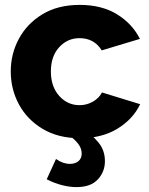

<svg xmlns="http://www.w3.org/2000/svg" viewBox="-20 -555 610 785"><path d="M306 10Q218 10 154.5 -28Q91 -66 57.5 -128Q24 -190 24 -263Q24 -335 57.5 -397Q91 -459 154 -497Q217 -535 306 -535Q396 -535 458.5 -496.5Q521 -458 552 -396L396 -349Q365 -399 305 -399Q256 -399 222 -362Q188 -325 188 -263Q188 -201 222 -163Q256 -125 305 -125Q335 -125 360 -139.5Q385 -154 397 -177L553 -129Q524 -68 460.5 -29Q397 10 306 10ZM293 210Q265 210 233.5 202Q202 194 171 178L209 95Q237 115 266 115Q287 115 300.5 104Q314 93 314 73Q314 53 301.5 35.5Q289 18 265 0L317 -32Q355 -5 382 27Q409 59 409 104Q409 147 380 178.5Q351 210 293 210Z"/></svg>

Font: Raleway ExtraBold
Style: Regular
Weight: 800
Designer: Matt McInerney, Pablo Impallari, Rodrigo Fuenzalida
Foundry: Matt McInerney, Pablo Impallari, Rodrigo Fuenzalida
Version: Version 4.026